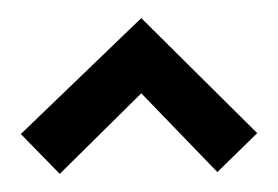

<svg xmlns="http://www.w3.org/2000/svg" viewBox="-20 -920 307 212"><path d="M264 -773 136 -900 3 -772 46 -728 136 -817 220 -730Z"/></svg>

Font: Advent Pro Medium
Style: Regular
Weight: 500
Designer: VivaRado, Andreas Kalpakidis
Foundry: VivaRado, Andreas Kalpakidis
Version: Version 3.000